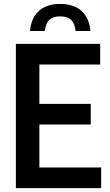

<svg xmlns="http://www.w3.org/2000/svg" viewBox="-20 -965 562 985"><path d="M61.5 0V-740H494V-634H182V-106H499V0ZM150.5 -326V-432H445.5V-326ZM134 -806Q138 -851.5 157.2 -882.5Q176.5 -913.5 209.8 -929.2Q243 -945 288.5 -945Q334.5 -945 367.8 -929.2Q401 -913.5 420.5 -882.5Q440 -851.5 444 -806H368Q363 -846.5 344 -863.8Q325 -881 288.5 -881Q252.5 -881 233.5 -863.8Q214.5 -846.5 210 -806Z"/></svg>

Font: Encode Sans SC Condensed SemiBold
Style: Regular
Weight: 600
Width: 3
Designer: Multiple Designers
Foundry: Impallari Type
Version: Version 3.002